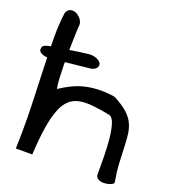

<svg xmlns="http://www.w3.org/2000/svg" viewBox="-166 -926 931 1040"><g transform="rotate(20 300.0 -406.0)"><path d="M503.9 -29.3Q503.9 -76.2 503.4 -130.9Q502.9 -185.5 498 -233.4Q493.2 -281.2 482.4 -314.9Q471.7 -348.6 451.2 -353.5Q395.5 -364.3 351.6 -368.7Q307.6 -373 274.4 -366.2Q241.2 -359.4 217.3 -337.4Q193.4 -315.4 176.8 -273.4Q160.2 -231.4 149.9 -166.5Q139.6 -101.6 134.8 -8.8H40Q43.9 -136.7 40.5 -249.5Q37.1 -362.3 33.2 -460.4Q29.3 -558.6 28.8 -641.6Q28.3 -724.6 38.1 -792Q47.9 -811.5 63.5 -814.9Q79.1 -818.4 94.7 -811Q110.4 -803.7 122.1 -789.1Q133.8 -774.4 134.8 -758.8Q133.8 -748 132.8 -723.6Q131.8 -699.2 130.9 -666.5Q129.9 -633.8 129.4 -595.7Q128.9 -557.6 129.4 -520Q129.9 -482.4 131.8 -447.8Q133.8 -413.1 138.7 -387.7Q170.9 -409.2 204.6 -425.8Q238.3 -442.4 275.4 -451.2Q312.5 -460 354.5 -461.4Q396.5 -462.9 446.3 -455.1Q495.1 -429.7 522.9 -405.8Q550.8 -381.8 564.9 -354Q579.1 -326.2 583.5 -294.4Q587.9 -262.7 589.4 -222.2Q590.8 -181.6 593.3 -130.9Q595.7 -80.1 606.4 -16.6Q601.6 -7.8 585 -2Q568.4 3.9 550.3 3.9Q532.2 3.9 518.1 -3.9Q503.9 -11.7 503.9 -29.3ZM-18.6 -561.5Q-18.6 -578.1 -4.4 -584.5Q9.8 -590.8 24.4 -592.8Q80.1 -600.6 133.3 -609.9Q186.5 -619.1 244.1 -625Q268.6 -625 285.6 -616.7Q302.7 -608.4 308.1 -597.2Q313.5 -585.9 306.6 -573.7Q299.8 -561.5 277.3 -554.7L43 -530.3Q35.2 -530.3 24.4 -531.2Q13.7 -532.2 4.4 -535.6Q-4.9 -539.1 -11.7 -544.9Q-18.6 -550.8 -18.6 -561.5Z"/></g></svg>

Font: Architects Daughter-petzku
Style: Regular
Weight: 400
Designer: Kimberly Geswein
Foundry: Kimberly Geswein
Version: Version 1.000 2010 initial release